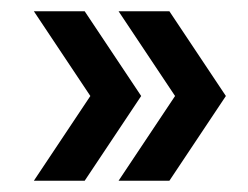

<svg xmlns="http://www.w3.org/2000/svg" viewBox="-20 -420 440 340"><path d="M380 -250H290L190 -100H280ZM380 -250 280 -400H190L290 -250ZM230 -250H140L40 -100H130ZM230 -250 130 -400H40L140 -250Z"/></svg>

Font: Millimetre
Style: Regular
Weight: 500
Designer: Jérémy Landes
Version: Version 1.0